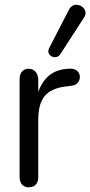

<svg xmlns="http://www.w3.org/2000/svg" viewBox="-20 -786 382 813"><path d="M101 7C128 7 142 -9 142 -36V-276C142 -362 169 -412 268 -421L283 -423C307 -425 320 -444 318 -464C315 -488 294 -497 271 -495C200 -492 164 -454 142 -398V-448C142 -475 126 -495 101 -495C80 -495 63 -480 63 -453V-36C63 -9 78 7 101 7ZM235 -556 336 -712C363 -752 295 -791 272 -745L188 -582C172 -551 217 -529 235 -556Z"/></svg>

Font: SN Pro Book
Style: Regular
Weight: 350
Designer: Tobias Whetton
Foundry: Supernotes
Version: Version 1.003;Glyphs 3.3 (3324)